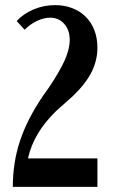

<svg xmlns="http://www.w3.org/2000/svg" viewBox="-20 -729 451 749"><path d="M45 -647Q72 -676 111.5 -692.5Q151 -709 195 -709Q232 -709 262.5 -697Q293 -685 314.5 -663.5Q336 -642 348 -611.5Q360 -581 360 -543Q360 -493 337 -447.5Q314 -402 264 -354L199 -296Q155 -253 128 -208Q101 -163 89 -111H360V0H30Q30 -95 58 -179.5Q86 -264 147 -354L169 -385Q213 -450 232.5 -494Q252 -538 252 -573Q252 -612 230.5 -636Q209 -660 176 -660Q151 -660 124.5 -647.5Q98 -635 76 -613Z"/></svg>

Font: Moniqa ExtBd Paragraph
Style: Regular
Weight: 800
Designer: Rajesh Rajput
Foundry: Rajesh Rajput
Version: Version 1.000